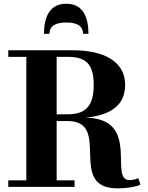

<svg xmlns="http://www.w3.org/2000/svg" viewBox="-20 -1026 812 1054"><path d="M436 -840.5H465.5C465.5 -943.5 428 -1005.5 344 -1005.5C260 -1005.5 221.5 -943.5 221.5 -840.5H251.5C251.5 -886.5 290 -902.5 344 -902.5C397.5 -902.5 436 -886.5 436 -840.5ZM25.5 -36V0H389.5V-36H291V-361.5H351C597 -361.5 344 8 625 8C685 8 735 -3.5 751 -12.5L739 -48C725 -42 712 -37.5 691 -37.5C573.5 -37.5 758 -376 449 -380C586.5 -393 667 -447.5 667 -560C667 -690 548.5 -750 380 -750H25.5V-714H124.5V-36ZM350 -714C446 -714 494.5 -681 494.5 -560C494.5 -439 446 -398.5 350 -398.5H291V-714Z"/></svg>

Font: Bodoni* 06
Style: Bold
Weight: 700
Version: Version 2.2